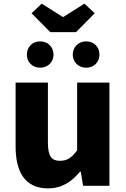

<svg xmlns="http://www.w3.org/2000/svg" viewBox="-20 -1024 694 1058"><path d="M244 14C321 14 374 -22 421 -78H425L438 0H583V-569H405V-196C375 -154 350 -138 310 -138C265 -138 244 -161 244 -239V-569H66V-217C66 -75 119 14 244 14ZM257 -847H399L502 -951L445 -1004L330 -931H325L210 -1004L154 -951ZM201 -651C244 -651 275 -682 275 -723C275 -765 244 -796 201 -796C158 -796 128 -765 128 -723C128 -682 158 -651 201 -651ZM455 -651C498 -651 528 -682 528 -723C528 -765 498 -796 455 -796C412 -796 381 -765 381 -723C381 -682 412 -651 455 -651Z"/></svg>

Font: Noto Sans CJK TC Black
Style: Regular
Weight: 900
Designer: Ryoko NISHIZUKA 西塚涼子 (kana, bopomofo & ideographs); Paul D. Hunt (Latin, Greek & Cyrillic); Sandoll Communications 산돌커뮤니
Foundry: Adobe
Version: Version 2.004;hotconv 1.0.118;makeotfexe 2.5.65603